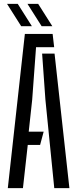

<svg xmlns="http://www.w3.org/2000/svg" viewBox="-20 -976 400 996"><path d="M20.5 0 109 -800H253L261 -731H167L147 -458.5L129 -293H206.5L188 -224H124L99 0ZM261.5 0 215.5 -459.5 198.5 -698H263L340 0ZM90 -840 16.5 -956H72L145.5 -840ZM196 -840 122.5 -956H178L251.5 -840Z"/></svg>

Font: Big Shoulders Stencil Display Medium
Style: Regular
Weight: 500
Designer: Patric King
Foundry: XO Type Co
Version: Version 1.000